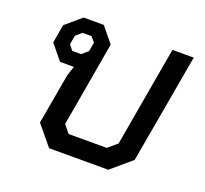

<svg xmlns="http://www.w3.org/2000/svg" viewBox="-102 -677 848 796"><g transform="rotate(20 322.5 -279.0)"><path d="M117 -87 156 -309 170 -352H109L55 -418L69 -499L138 -558H227L282 -491L217 -117L245 -83H413L453 -117L530 -558H624L539 -76L450 0H189ZM180 -412 207 -435 214 -475 195 -497H156L130 -475L123 -435L141 -412Z"/></g></svg>

Font: Chakra Petch Medium
Style: Italic
Weight: 500
Italic angle: -10°
Designer: Katatrad Aksorn Co.,Ltd.
Foundry: Cadson Demak Co.,Ltd.
Version: Version 1.000; ttfautohint (v1.6)